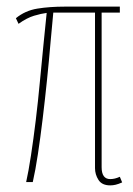

<svg xmlns="http://www.w3.org/2000/svg" viewBox="-20 -550 403 580"><path d="M313 10Q288 10 277.5 -6.5Q267 -23 267 -42V-512H141Q137 -473 132.5 -420Q128 -367 122 -308.5Q116 -250 109 -192Q102 -134 94.5 -84.5Q87 -35 79 0H59Q66 -31 73.5 -80Q81 -129 88 -186.5Q95 -244 100.5 -303.5Q106 -363 111.5 -417Q117 -471 121 -511Q105 -509 83 -502.5Q61 -496 36 -478L28 -495Q56 -518 93 -524Q130 -530 176 -530H342V-512H287V-45Q287 -9 313 -9Q327 -9 342 -16L349 1Q338 6 329.5 8Q321 10 313 10Z"/></svg>

Font: Georama Condensed Thin
Style: Regular
Weight: 100
Width: 3
Designer: Jean-Baptiste Levee
Foundry: Production Type
Version: Version 1.000